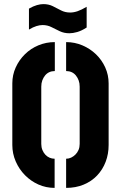

<svg xmlns="http://www.w3.org/2000/svg" viewBox="-20 -910 564 935"><path d="M318 -748Q292 -748 271 -758Q250 -768 230.5 -778Q211 -788 187 -788Q174 -788 157.5 -783Q141 -778 121 -766V-868Q142 -880 159.5 -885Q177 -890 191 -890Q217 -890 237 -880Q257 -870 277 -859.5Q297 -849 322 -849Q339 -849 358 -855.5Q377 -862 402 -877V-776Q377 -760 356 -754Q335 -748 318 -748ZM302 5V-137Q315 -137 326.5 -142.5Q338 -148 347.5 -157.5Q357 -167 362.5 -180Q368 -193 368 -209V-488Q368 -505 363 -518.5Q358 -532 349.5 -542.5Q341 -553 329 -558.5Q317 -564 302 -564V-705Q344 -705 381.5 -689Q419 -673 447.5 -645.5Q476 -618 492.5 -581.5Q509 -545 509 -504V-204Q509 -160 494.5 -122Q480 -84 453 -55.5Q426 -27 387.5 -11Q349 5 302 5ZM246 5Q204 5 167 -11.5Q130 -28 101.5 -57Q73 -86 56.5 -124Q40 -162 40 -204V-504Q40 -545 56.5 -581.5Q73 -618 101.5 -646Q130 -674 167.5 -689.5Q205 -705 247 -705V-564Q232 -564 220 -558.5Q208 -553 199.5 -542.5Q191 -532 186 -518.5Q181 -505 181 -488V-209Q181 -193 186.5 -179.5Q192 -166 201 -156.5Q210 -147 221.5 -142Q233 -137 246 -137Z"/></svg>

Font: Stick No Bills ExtraBold
Style: Regular
Weight: 800
Version: Version 2.000